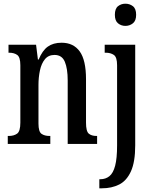

<svg xmlns="http://www.w3.org/2000/svg" viewBox="-20 -778 822 1038"><path d="M658 -638Q635 -638 618 -652Q601 -666 601 -698Q601 -731 618 -744.5Q635 -758 658 -758Q681 -758 698.5 -744.5Q716 -731 716 -698Q716 -666 698.5 -652Q681 -638 658 -638ZM517 240V191H522Q551 191 571.5 174.5Q592 158 602.5 118Q613 78 613 8V-425Q613 -469 595.5 -481Q578 -493 552 -493H546V-536H711V8Q711 97 688 148Q665 199 624.5 219.5Q584 240 531 240ZM22 0V-43H28Q55 -43 72.5 -55.5Q90 -68 90 -115V-425Q90 -469 73 -481Q56 -493 30 -493H26V-536H175L185 -456H189Q209 -505 238.5 -526Q268 -547 313 -547Q377 -547 411 -500Q445 -453 445 -350V-115Q445 -68 460 -55.5Q475 -43 501 -43H505V0H346V-343Q346 -407 330.5 -444Q315 -481 275 -481Q242 -481 223 -458Q204 -435 196 -397.5Q188 -360 188 -319V-110Q188 -66 204.5 -54.5Q221 -43 247 -43H252V0Z"/></svg>

Font: Noto Serif ExtraCondensed Medium
Style: Regular
Weight: 500
Width: 2
Designer: Monotype Design Team
Foundry: Monotype Imaging Inc.
Version: Version 2.015